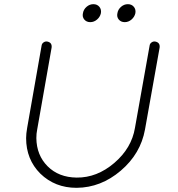

<svg xmlns="http://www.w3.org/2000/svg" viewBox="-20 -900 854 919"><path d="M724 -701Q747 -696 744 -672L674 -280Q653 -164 558 -83Q463 -2 347 -1H346Q243 -1 173 -69Q105 -137 105 -239Q105 -260 110 -288L179 -681Q180 -691 188.5 -697Q197 -703 207 -701Q230 -696 227 -672L158 -280Q154 -261 154 -239Q155 -157 208 -104Q261 -51 347 -50Q444 -49 527 -120Q610 -191 626 -288L696 -681Q697 -691 705.5 -697Q714 -703 724 -701ZM377 -837Q380 -855 394.5 -867.5Q409 -880 427 -880Q445 -880 455.5 -867.5Q466 -855 463 -837Q459 -819 444.5 -806.5Q430 -794 412 -794Q394 -794 383.5 -806.5Q373 -819 377 -837ZM542 -837Q545 -855 559.5 -867.5Q574 -880 592 -880Q610 -880 620.5 -867.5Q631 -855 628 -837Q624 -819 609.5 -806.5Q595 -794 577 -794Q559 -794 548.5 -806.5Q538 -819 542 -837Z"/></svg>

Font: Quicksand
Style: Italic
Weight: 400
Italic angle: -12°
Designer: Andrew Paglinawan
Foundry: Andrew Paglinawan
Version: 1.002